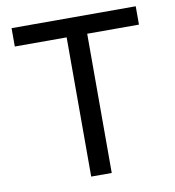

<svg xmlns="http://www.w3.org/2000/svg" viewBox="-82 -803 798 876"><g transform="rotate(-10 317.5 -365.0)"><path d="M29.8 -645V-730H605V-645H365.2V0H270V-645Z"/></g></svg>

Font: Miedinger*
Style: Book
Weight: 400
Version: Version 001.000